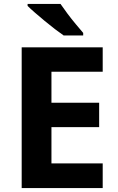

<svg xmlns="http://www.w3.org/2000/svg" viewBox="-20 -954 600 974"><path d="M501 0H90V-714H501V-590H241V-433H483V-309H241V-125H501ZM287 -934Q302 -912 322.5 -884.5Q343 -857 364.5 -831.5Q386 -806 402 -787V-774H303Q284 -787 258.5 -806.5Q233 -826 206.5 -848Q180 -870 157 -890Q134 -910 120 -924V-934Z"/></svg>

Font: Noto Sans Sundanese
Style: Bold
Weight: 700
Version: Version 2.003